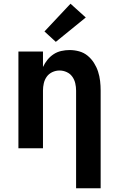

<svg xmlns="http://www.w3.org/2000/svg" viewBox="-20 -797 640 1032"><path d="M389 215V-310Q389 -330 384.5 -349.5Q380 -369 368.5 -385Q357 -401 338.5 -409.5Q320 -418 300 -418Q280 -418 261.5 -409.5Q243 -401 231.5 -385Q220 -369 215.5 -349.5Q211 -330 211 -310V0H79V-520H211V-437Q221 -458 235 -475.5Q249 -493 268 -505.5Q287 -518 309.5 -523Q332 -528 354 -528Q380 -528 405.5 -521Q431 -514 451 -497.5Q471 -481 485 -459Q499 -437 507 -412.5Q515 -388 518 -362Q521 -336 521 -310V215ZM280 -572 219 -628 359 -777 441 -703Z"/></svg>

Font: Iosevka Custom XBdEx
Style: Regular
Weight: 800
Width: 7
Monospace: yes
Designer: Belleve Invis
Foundry: Belleve Invis
Version: Version 11.2.4; ttfautohint (v1.8.4)